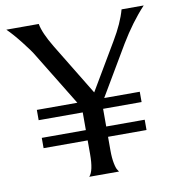

<svg xmlns="http://www.w3.org/2000/svg" viewBox="-79 -773 783 845"><g transform="rotate(-10 312.0 -350.5)"><path d="M150 -701Q157 -660 198 -592L338 -362L461 -570Q504 -642 520 -701H619Q560 -638 507 -550L377 -330H536V-284H364V-205H536V-159H364V-98Q364 -64 369 -39.5Q374 -15 380 -8L385 0H252Q273 -22 273 -98V-159H76V-205H273V-284H76V-330H257L112 -567Q100 -588 65.5 -632Q31 -676 5 -701Z"/></g></svg>

Font: Coconat
Style: Regular
Weight: 400
Designer: Sara Lavazza
Foundry: Collletttivo
Version: Version 1.000;Glyphs 3.2 (3217)